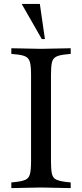

<svg xmlns="http://www.w3.org/2000/svg" viewBox="-20 -960 419 983"><path d="M38 3V-26L58 -28Q94 -32 111 -40Q128 -48 133.5 -69.5Q139 -91 139 -133V-577Q139 -620 133.5 -641Q128 -662 111 -670.5Q94 -679 58 -682L38 -684V-713L190 -710L342 -713V-684L322 -682Q287 -679 269 -670.5Q251 -662 246 -641Q241 -620 241 -577V-133Q241 -91 246 -69.5Q251 -48 269 -40Q287 -32 322 -28L342 -26V3L190 0ZM210 -760H194L91 -940H184Z"/></svg>

Font: Baskervville Medium
Style: Regular
Weight: 500
Version: Version 1.100